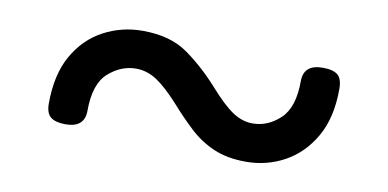

<svg xmlns="http://www.w3.org/2000/svg" viewBox="-38 -644 839 415"><g transform="rotate(10 381.5 -436.0)"><path d="M516 -316Q475 -316 445 -329Q415 -342 391 -364.5Q367 -387 344 -413Q315 -445 293.5 -459Q272 -473 248 -473Q215 -473 187.5 -448.5Q160 -424 160 -365Q160 -328 118 -328Q96 -328 85.5 -336.5Q75 -345 75 -366Q75 -430 99 -472Q123 -514 162.5 -535Q202 -556 248 -556Q309 -556 347.5 -528.5Q386 -501 420 -463Q450 -429 471.5 -414.5Q493 -400 516 -400Q549 -400 576 -425Q603 -450 603 -508Q603 -545 645 -545Q668 -545 678 -536.5Q688 -528 688 -506Q688 -443 664 -401Q640 -359 601 -337.5Q562 -316 516 -316Z"/></g></svg>

Font: Playwrite FR Trad
Style: Regular
Weight: 400
Designer: Veronika Burian, José Scaglione
Foundry: TypeTogether
Version: Version 1.000